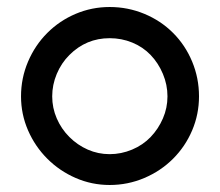

<svg xmlns="http://www.w3.org/2000/svg" viewBox="-20 -523 628 548"><path d="M115 -70Q80 -105 60 -151Q40 -197 40 -248Q40 -300 60 -347Q80 -394 115 -429Q150 -464 196 -483.5Q242 -503 293 -503Q345 -503 392 -483.5Q439 -464 474 -429Q509 -394 528.5 -347Q548 -300 548 -248Q548 -197 528.5 -151Q509 -105 474 -70Q439 -35 392 -15Q345 5 293 5Q242 5 196 -15Q150 -35 115 -70ZM178 -366Q155 -343 142 -312Q129 -281 129 -248Q129 -215 142 -185Q155 -155 178 -132Q201 -109 230.5 -96Q260 -83 293 -83Q326 -83 357 -96Q388 -109 410 -132Q432 -155 445 -185Q458 -215 458 -248Q458 -281 445 -312Q432 -343 410 -366Q388 -389 357.5 -401.5Q327 -414 293 -414Q226 -414 178 -366Z"/></svg>

Font: Sulphur Point
Style: Bold
Weight: 700
Designer: Noponies / Dale Sattler
Foundry: Noponies
Version: Version 1.000; ttfautohint (v1.8)